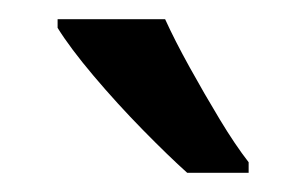

<svg xmlns="http://www.w3.org/2000/svg" viewBox="-20 -786 319 200"><path d="M152 -766Q162 -744 177.5 -716Q193 -688 209 -661.5Q225 -635 239 -617V-606H175Q156 -623 129 -650.5Q102 -678 77.5 -707Q53 -736 40 -757V-766Z"/></svg>

Font: Noto Sans Sinhala ExtraCondensed Medium
Style: Regular
Weight: 500
Width: 2
Designer: Jelle Bosma - Monotype Design Team
Foundry: Monotype Imaging Inc.
Version: Version 2.006; ttfautohint (v1.8.4.7-5d5b)